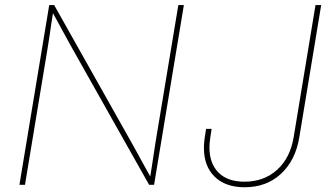

<svg xmlns="http://www.w3.org/2000/svg" viewBox="-20 -748 1332 777"><path d="M58.6 0 179.2 -727.5H199.2L509.8 -175.3Q524.4 -149.9 538.1 -124.5Q551.8 -99.1 565.7 -74Q579.6 -48.8 593.8 -23.4H586.4Q590.8 -48.8 594.5 -74Q598.1 -99.1 602.1 -124.5Q606 -149.9 609.9 -175.3L701.7 -727.5H724.1L603.5 0H583.5L272.9 -551.3Q258.8 -576.7 244.9 -602.1Q231 -627.4 217.3 -652.8Q203.6 -678.2 189.5 -703.6H195.8Q191.4 -678.2 187.7 -652.8Q184.1 -627.4 180.4 -602.1Q176.8 -576.7 172.4 -551.3L81.1 0ZM970.2 9.8Q892.6 9.8 848.9 -32.7Q805.2 -75.2 805.2 -149.9Q805.2 -156.7 805.7 -165.3Q806.2 -173.8 808.1 -188.2Q810.1 -202.6 814 -226.6H836.4Q832.5 -202.6 830.6 -188.5Q828.6 -174.3 828.1 -166.3Q827.6 -158.2 827.6 -151.4Q827.6 -86.4 864.3 -49.6Q900.9 -12.7 969.2 -12.7Q1048.3 -12.7 1101.6 -61Q1154.8 -109.4 1168.5 -193.4L1256.8 -727.5H1279.8L1191.4 -193.4Q1176.3 -99.6 1117.4 -44.9Q1058.6 9.8 970.2 9.8Z"/></svg>

Font: Inter 20pt Thin
Style: Italic
Weight: 250
Italic angle: -9.3988°
Version: Version 4.001;git-66647c0bb